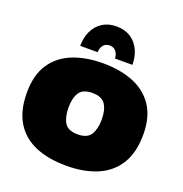

<svg xmlns="http://www.w3.org/2000/svg" viewBox="-176 -1194 1294 1357"><g transform="rotate(20 470.5 -515.5)"><path d="M470.2 8.8Q335 8.8 236.8 -33Q138.7 -74.7 85.9 -161.6Q33.2 -248.5 33.2 -383.8Q33.2 -514.2 88.1 -597.7Q143.1 -681.2 241.7 -721.2Q340.3 -761.2 470.2 -761.2Q600.6 -761.2 699.2 -721.2Q797.9 -681.2 853 -597.7Q908.2 -514.2 908.2 -383.8Q908.2 -249.5 854.5 -162.4Q800.8 -75.2 702.4 -33.2Q604 8.8 470.2 8.8ZM470.2 -227.1Q542.5 -227.1 569.1 -270Q595.7 -313 595.7 -383.8Q595.7 -455.1 568.8 -496.6Q542 -538.1 470.2 -538.1Q398.4 -538.1 372.1 -496.6Q345.7 -455.1 345.7 -383.8Q345.7 -313 371.8 -270Q397.9 -227.1 470.2 -227.1ZM274.4 -821.3Q274.4 -884.3 297.9 -933.3Q321.3 -982.4 365.2 -1010.5Q409.2 -1038.6 470.2 -1038.6Q532.2 -1038.6 576.2 -1010.5Q620.1 -982.4 643.6 -933.3Q667 -884.3 667 -821.3H535.6Q535.6 -852.5 518.3 -874Q501 -895.5 470.7 -895.5Q439.9 -895.5 422.9 -874.3Q405.8 -853 405.8 -821.3Z"/></g></svg>

Font: Holtwood One SC
Style: Regular
Weight: 400
Designer: Vernon Adams
Foundry: Vernon Adams
Version: Version 1.100; ttfautohint (v1.8.4.7-5d5b)